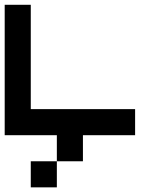

<svg xmlns="http://www.w3.org/2000/svg" viewBox="-20 -576 707 818"><path d="M222.2 0H0V-555.6H111.1V-111.1H555.6V0H333.3V111.1H222.2ZM222.2 222.2H111.1V111.1H222.2Z"/></svg>

Font: Pixeloid Mono
Style: Regular
Weight: 400
Monospace: yes
Designer: GGBotNet
Foundry: GGBotNet
Version: 0.5